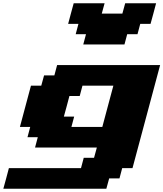

<svg xmlns="http://www.w3.org/2000/svg" viewBox="-54 -1020 991 1165"><path d="M-33.7 125H591.3L608.4 62.5H670.9L687.5 0H750Q777.8 -104 833.7 -312.3Q889.6 -520.5 917.5 -625H292.5L275.9 -562.5H213.4L196.3 -500H133.8Q122.6 -458 100.3 -375Q78.1 -292 66.9 -250H129.4L112.8 -187.5H175.3L158.7 -125H533.7L516.6 -62.5H454.1L437.5 0H0Q-5.4 21 -16.6 62.5Q-27.8 104 -33.7 125ZM566.9 -250H379.4L396 -312.5H333.5Q339.4 -333 350.6 -375Q361.8 -417 367.2 -437.5H429.7L446.3 -500H633.8Q622.6 -458 600.3 -375Q578.1 -292 566.9 -250ZM451.2 -750H701.2L717.8 -812.5H780.3L796.9 -875H859.4Q865.2 -896 876.5 -937.5Q887.7 -979 893.1 -1000H705.6L688.5 -937.5H563.5L580.6 -1000H393.1Q387.2 -979 376 -937.3Q364.7 -895.5 359.4 -875H421.9L405.3 -812.5H467.8Z"/></svg>

Font: Faithful 32x
Style: BoldOblique
Weight: 400
Foundry: Faithful Resource Pack
Version: Version 1.0; January 27, 2023